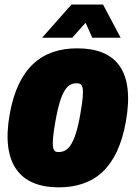

<svg xmlns="http://www.w3.org/2000/svg" viewBox="-20 -804 592 837"><path d="M163.6 -639.6H294.9L353 -704.6L382.3 -639.6H505.9L429.2 -784.2H291.5ZM235.8 12.7C392.6 12.7 493.2 -73.2 528.8 -274.4C567.9 -495.1 486.8 -593.3 316.9 -593.3C163.1 -593.3 58.1 -509.8 22 -304.7C-16.1 -87.9 68.8 12.7 235.8 12.7ZM234.9 -141.1C211.9 -141.1 199.7 -153.8 221.7 -275.9C246.6 -417.5 277.3 -440.9 313 -440.9C339.8 -440.9 352.5 -432.1 330.1 -306.2C306.2 -168.5 274.4 -141.1 234.9 -141.1Z"/></svg>

Font: Decalotype Black Italic
Style: Regular
Weight: 900
Italic angle: -10°
Designer: Alfredo Marco Pradil
Foundry: Alfredo Marco Pradil
Version: Version 1.0